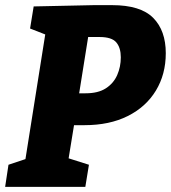

<svg xmlns="http://www.w3.org/2000/svg" viewBox="-26 -727 665 747"><path d="M303 -240H262L241 -111L320 -86L306 0H-6L7 -86L73 -108L150 -593L91 -616L105 -702L339 -707H410Q521 -707 570 -657.5Q619 -608 619 -520Q619 -438 580.5 -374.5Q542 -311 471 -275.5Q400 -240 303 -240ZM361 -583H317L282 -364H307Q356 -364 386 -383.5Q416 -403 430 -435Q444 -467 444 -504Q444 -541 426.5 -562Q409 -583 361 -583Z"/></svg>

Font: Bitter ExtraBold
Style: Italic
Weight: 800
Italic angle: -9°
Designer: Sol Matas, and Bitter project Authors
Foundry: Sol Matas
Version: Version 2.001